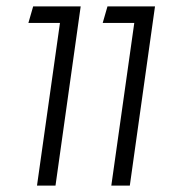

<svg xmlns="http://www.w3.org/2000/svg" viewBox="-20 -582 569 602"><path d="M401 -510H302L317 -562H466L387 0H329ZM168 -510H69L84 -562H233L154 0H96Z"/></svg>

Font: FiraGO Light
Style: Italic
Weight: 300
Italic angle: -8°
Designer: bBox Type GmbH
Foundry: bBox Type GmbH
Version: Version 1.001